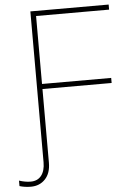

<svg xmlns="http://www.w3.org/2000/svg" viewBox="-83 -757 633 943"><g transform="rotate(-5 233.5 -285.0)"><path d="M-25 136V109Q5 119 32 119Q66 119 84.5 95.5Q103 72 103 30V-714H489V-689H129V-354H470V-329H129V34Q129 86 101.5 115Q74 144 31 144Q1 144 -25 136Z"/></g></svg>

Font: Noto Sans UI Thin
Style: Regular
Weight: 250
Designer: Monotype Design Team
Foundry: Monotype Imaging Inc.
Version: Version 1.001